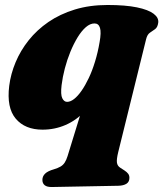

<svg xmlns="http://www.w3.org/2000/svg" viewBox="-20 -505 655 770"><path d="M335 -152 361.5 -136.5Q349 -91 317.5 -56.8Q286 -22.5 242.8 -3.8Q199.5 15 150.5 15Q80.5 15 43.2 -29Q6 -73 17 -161Q23 -208.5 42.5 -255.2Q62 -302 95 -343.5Q128 -385 174.2 -416.8Q220.5 -448.5 280 -466.8Q339.5 -485 411.5 -485Q483 -485 529 -475.5Q575 -466 596.2 -449.8Q617.5 -433.5 614.5 -413.5Q612 -395.5 602 -388.2Q592 -381 581.2 -373.8Q570.5 -366.5 566 -348L454 105.5Q447 134.5 449 147.5Q451 160.5 462 167.5L479 178.5Q489 185 494 191.8Q499 198.5 499 208Q499 224.5 487 232Q475 239.5 454.5 240L189 245Q169 245.5 159.5 238Q150 230.5 150 216.5Q150 202 160.8 191.5Q171.5 181 196 174Q212.5 169 222.8 163Q233 157 239.5 147Q246 137 251 121ZM227 -163.5Q222.5 -125.5 229.8 -111Q237 -96.5 249 -96.5Q262.5 -96.5 277.2 -108Q292 -119.5 307 -141Q322 -162.5 336 -192Q350 -221.5 361.2 -258.2Q372.5 -295 379.5 -336.5Q386.5 -375.5 381 -393.2Q375.5 -411 359 -411Q341.5 -411 324.2 -396Q307 -381 291.2 -355.2Q275.5 -329.5 262.2 -297.2Q249 -265 240 -230.5Q231 -196 227 -163.5Z"/></svg>

Font: Fraunces Wonky
Style: Italic
Weight: 900
Italic angle: -16°
Version: Version 1.000;[b76b70a41]